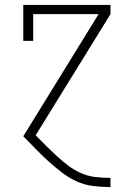

<svg xmlns="http://www.w3.org/2000/svg" viewBox="-20 -550 540 775"><path d="M425 205Q389 205 354 200.5Q319 196 287 181Q255 166 227.5 144.5Q200 123 174 99.5Q148 76 123.5 50.5Q99 25 74 0L378 -493H114V-385H74V-530H426V-493L124 -4Q145 18 166.5 39Q188 60 210 80.5Q232 101 256 119Q280 137 307.5 149Q335 161 365 164.5Q395 168 425 168H426V205Z"/></svg>

Font: Iosevka Slab Extralight
Style: Regular
Weight: 200
Monospace: yes
Designer: Belleve Invis
Foundry: Belleve Invis
Version: Version 11.1.1; ttfautohint (v1.8.3)